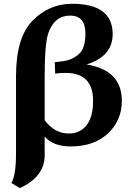

<svg xmlns="http://www.w3.org/2000/svg" viewBox="-20 -759 694 1001"><path d="M212.9 -131.8Q265.1 -63 338.9 -63Q401.4 -63 435.5 -111.8Q465.3 -154.3 465.3 -233.9Q465.3 -378.9 321.8 -378.9Q294.9 -378.9 267.6 -375.5L265.6 -434.6L311 -440.4Q356 -446.3 390.6 -476.6Q425.3 -506.8 425.3 -584.5Q425.3 -677.7 345.2 -677.7Q264.6 -677.7 232.4 -587.9Q212.9 -533.2 212.9 -361.3ZM212.9 50.8Q212.9 162.1 83.5 221.7L39.6 195.3Q63 153.8 63.5 45.9V-362.3Q63.5 -563.5 149.9 -651.4Q236.3 -739.3 355.5 -739.3Q567.4 -739.3 567.4 -581.1Q567.4 -465.3 431.6 -422.9Q615.2 -393.1 615.2 -233.4Q615.2 -131.8 543.2 -63.7Q471.2 4.4 348.6 4.4Q256.3 4.4 212.9 -47.4Z"/></svg>

Font: Munson
Style: Bold
Weight: 700
Designer: Paul James MIller
Foundry: High-Logic / Made with FontCreator
Version: Version 2.10;May 5, 2019;FontCreator 11.5.0.2430 64-bit